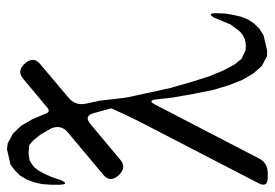

<svg xmlns="http://www.w3.org/2000/svg" viewBox="-136 -662 773 540"><g transform="rotate(-90 250.0 -391.5)"><path d="M100.6 -757.8 117.2 -755.9 144.5 -741.2 167 -717.8 184.6 -687.5 200.2 -651.4Q205.1 -633.8 217.8 -644.5L299.8 -712.9Q322.3 -731.4 343.8 -705.1Q362.3 -682.6 339.8 -664.1L246.1 -585Q223.6 -566.4 228.5 -538.1L237.3 -497.1L245.1 -430.7L247.1 -417L273.4 -296.9L290 -239.3L305.7 -189.5L322.3 -149.4L338.9 -118.2L354.5 -98.6L378.9 -86.9L390.6 -85.9L401.4 -86.9L412.1 -89.8L421.9 -94.7L431.6 -102.5L441.4 -115.2L452.1 -129.9L460 -149.4L470.7 -174.8Q483.4 -197.3 483.4 -169.9L482.4 -143.6L478.5 -121.1L473.6 -99.6L465.8 -80.1L454.1 -62.5L439.5 -47.9L420.9 -36.1L378.9 -26.4H363.3L335 -41L313.5 -65.4L295.9 -95.7L281.2 -132.8L267.6 -177.7L256.8 -231.4L246.1 -292L241.2 -335.9Q238.3 -365.2 225.6 -339.8L75.2 -49.8Q62.5 -24.4 33.2 -24.4H21.5Q-7.8 -24.4 4.9 -49.8L180.7 -389.6L194.3 -418L203.1 -436.5L215.8 -464.8L202.1 -514.6Q194.3 -542 171.9 -523.4L70.3 -438.5Q47.9 -419.9 25.4 -446.3Q6.8 -468.8 29.3 -487.3L148.4 -586.9Q170.9 -605.5 159.2 -633.8L141.6 -664.1L126 -683.6L112.3 -695.3L100.6 -696.3L88.9 -697.3L69.3 -694.3L59.6 -688.5L49.8 -680.7L40 -668L31.2 -651.4L22.5 -631.8L13.7 -605.5Q2 -581.1 1 -609.4V-635.7L2.9 -660.2L7.8 -681.6L15.6 -702.1L26.4 -720.7L41 -735.4L57.6 -748Z"/></g></svg>

Font: B2 Hana
Style: Regular
Weight: 500
Version: 2020-08-05; (max)